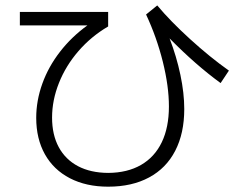

<svg xmlns="http://www.w3.org/2000/svg" viewBox="-20 -702 904 722"><path d="M116.2 -258.8Q116.2 -323.7 139.2 -387.5Q162.1 -451.2 205.6 -507.3Q249 -563.5 308.6 -606.4H54.7V-657.2H386.7V-602.5Q323.2 -565.4 275.4 -510.3Q227.5 -455.1 201.7 -390.1Q175.8 -325.2 175.8 -259.8Q175.8 -195.3 200.9 -148.7Q226.1 -102.1 273.4 -77.1Q320.8 -52.2 386.7 -51.8Q459 -52.2 510.3 -81.8Q561.5 -111.3 588.4 -167.2Q615.2 -223.1 615.2 -301.8Q615.2 -377.4 592.3 -469.7Q569.3 -562 529.3 -647.5L571.3 -681.6Q620.1 -623 694.6 -555.2Q769 -487.3 840.8 -436.5L809.6 -389.6Q716.3 -457.5 617.7 -557.6Q644 -489.3 658.4 -420.4Q672.9 -351.6 672.9 -292Q672.9 -200.7 638.9 -135Q605 -69.3 540.5 -34.7Q476.1 0 386.7 0Q304.2 0 242.9 -31.7Q181.6 -63.5 148.9 -121.8Q116.2 -180.2 116.2 -258.8Z"/></svg>

Font: Pretendard GOV Light
Style: Regular
Weight: 300
Designer: Base glyphs from Inter by Rasmus Andersson; Hangeul glyphs from Noto Sans CJK(Source Han Sans) by Jang Soo-young and Kan
Foundry: Kil Hyung-jin
Version: Version 1.309